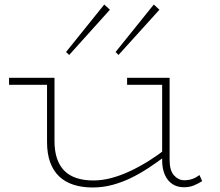

<svg xmlns="http://www.w3.org/2000/svg" viewBox="-20 -815 973 849"><path d="M389 14Q343 14 305.5 2Q268 -10 242 -34.5Q216 -59 202 -97Q188 -135 188 -187V-471H221V-191Q221 -147 232 -114.5Q243 -82 264 -60.5Q285 -39 317.5 -28Q350 -17 393 -17Q432 -17 473 -28Q514 -39 555.5 -58.5Q597 -78 637 -103Q677 -128 714 -157V-127Q677 -99 638.5 -73.5Q600 -48 560 -28.5Q520 -9 477.5 2.5Q435 14 389 14ZM20 -440V-471H204V-440ZM793 13Q764 13 742.5 -1Q721 -15 709 -42Q697 -69 697 -107V-471H730V-107Q730 -61 749.5 -39.5Q769 -18 794 -18Q814 -18 830 -23.5Q846 -29 862 -41L874 -14Q855 -2 836 5.5Q817 13 793 13ZM542 -440V-471H720V-440ZM504 -572 491 -585 660 -795 685 -772ZM286 -572 272 -585 441 -795 466 -772Z"/></svg>

Font: BioRhyme SemiExpanded ExtraLight
Style: Regular
Weight: 250
Width: 6
Designer: Aoife Mooney
Foundry: Aoife Mooney Type
Version: Version 1.600;gftools[0.9.33]